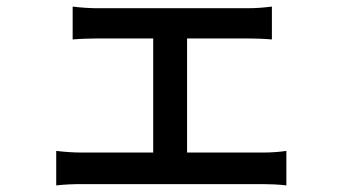

<svg xmlns="http://www.w3.org/2000/svg" viewBox="-20 -548 1040 584"><path d="M549 -84V-431H734C756 -431 784 -430 807 -428V-528C785 -525 758 -523 734 -523H274C256 -523 222 -525 201 -528V-428C222 -430 256 -431 274 -431H446V-84H227C204 -84 175 -86 151 -89V16C176 13 204 12 227 12H780C797 12 830 13 851 16V-89C831 -86 806 -84 780 -84Z"/></svg>

Font: Noto Sans T Chinese Medium
Style: Regular
Weight: 500
Designer: Ryoko NISHIZUKA (kana & ideographs); Paul D. Hunt (Latin, Greek & Cyrillic); Wenlong ZHANG (bopomofo); Sandoll Communica
Foundry: Adobe Systems Incorporated
Version: Version 1.000;PS 1;hotconv 1.0.78;makeotf.lib2.5.61930